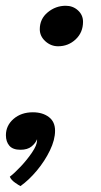

<svg xmlns="http://www.w3.org/2000/svg" viewBox="-36 -493 352 666"><path d="M192 -473Q217 -473 234.5 -457Q252 -441 252 -417.5Q252 -380.5 226.5 -356.5Q201 -332.5 165.5 -332.5Q140.5 -332.5 121.2 -350Q102 -367.5 102 -391.5Q102 -427.5 129.5 -450.2Q157 -473 192 -473ZM35 152.5Q29.5 150 16 140.5Q2.5 131 -2 120Q14.5 107.5 36.5 84Q58.5 60.5 75.2 35.8Q92 11 92.5 -5Q92.5 -8.5 92.5 -10Q87.5 3.5 73.5 15Q59.5 26.5 35 26.5Q8.5 26.5 -3.5 12.5Q-15.5 -1.5 -15.5 -24Q-15.5 -57.5 11 -80.5Q37.5 -103.5 78 -103.5Q111.5 -103.5 133.2 -87.2Q155 -71 155 -39.5Q155 -8 137.2 28.8Q119.5 65.5 92 98.5Q64.5 131.5 35 152.5Z"/></svg>

Font: Grandstander Light
Style: Italic
Weight: 300
Italic angle: -15°
Designer: Tyler Finck
Foundry: Etcetera Type Co
Version: Version 1.200; ttfautohint (v1.8.3)